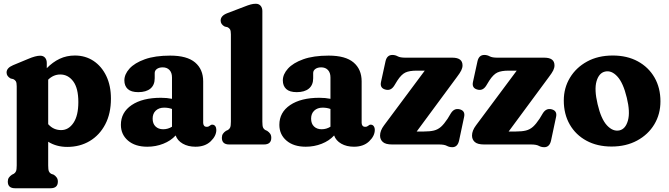

<svg xmlns="http://www.w3.org/2000/svg" viewBox="-20 -769 3560 1022"><path d="M229 -434V-406Q260.5 -438.5 297.5 -456Q334.5 -473.5 378.5 -473.5Q434.5 -473.5 477.8 -444.8Q521 -416 545.8 -364.5Q570.5 -313 570.5 -244Q570.5 -164.5 540.2 -107Q510 -49.5 457.5 -18.2Q405 13 338 13Q280.5 13 236.5 -14.5V111.5Q236.5 134 240.2 142.8Q244 151.5 252 156L266 161Q276 167.5 282 176.2Q288 185 288 197.5Q288 233 249 233H60Q21.5 233 21.5 197.5Q21.5 185 27.2 176.5Q33 168 43.5 161L53.5 156Q61 151.5 65 142.8Q69 134 69 111.5V-309.5Q69 -329 64.2 -336.5Q59.5 -344 50.5 -348L37 -351Q15 -363 15 -383Q15 -407.5 49.5 -422L129 -455Q169.5 -472.5 194 -472.5Q210.5 -472.5 219.8 -461.8Q229 -451 229 -434ZM301 -372.5Q264.5 -372.5 236.5 -345V-108Q252 -91 269 -83.8Q286 -76.5 305.5 -76.5Q345 -76.5 371 -115Q397 -153.5 397 -225.5Q397 -299.5 369.8 -336Q342.5 -372.5 301 -372.5Z M623.5 -104.5Q623.5 -171 681 -209.8Q738.5 -248.5 836.5 -248.5Q869 -248.5 895.5 -243V-357Q895.5 -382 882.2 -396.2Q869 -410.5 846 -410.5Q827 -410.5 815.2 -402Q803.5 -393.5 803.5 -380V-352.5Q803.5 -316.5 780.8 -297.5Q758 -278.5 716 -278.5Q678 -278.5 660 -295.2Q642 -312 642 -341Q642 -373.5 669.2 -403.8Q696.5 -434 750.8 -453.5Q805 -473 886 -473Q975.5 -473 1018.5 -436.5Q1061.5 -400 1061.5 -336V-115Q1061.5 -106.5 1066 -100.2Q1070.5 -94 1080.5 -94Q1086.5 -94 1090.2 -95.8Q1094 -97.5 1097 -100Q1099.5 -102 1102.5 -103.8Q1105.5 -105.5 1109.5 -105.5Q1120 -105.5 1125.8 -97.5Q1131.5 -89.5 1131.5 -77.5Q1131.5 -45.5 1101.5 -16.8Q1071.5 12 1020.5 12Q981.5 12 953 -4.2Q924.5 -20.5 915 -48Q889 -19.5 849 -3.8Q809 12 764 12Q699.5 12 661.5 -20.5Q623.5 -53 623.5 -104.5ZM792.5 -137.5Q792.5 -110.5 808 -95.8Q823.5 -81 848.5 -81Q874 -81 895.5 -94.5V-189Q876.5 -196 854 -196Q826 -196 809.2 -180.2Q792.5 -164.5 792.5 -137.5Z M1376.5 -710.5V-121.5Q1376.5 -99 1380.2 -90.2Q1384 -81.5 1392 -77L1402 -72.5Q1412.5 -65.5 1418.2 -57Q1424 -48.5 1424 -35.5Q1424 0 1385 0H1200Q1161 0 1161 -35.5Q1161 -48.5 1166.8 -57Q1172.5 -65.5 1183 -72.5L1193 -77Q1201 -81.5 1205 -90.2Q1209 -99 1209 -121.5V-586Q1209 -605.5 1204.2 -613Q1199.5 -620.5 1190.5 -624.5L1176.5 -627.5Q1154.5 -639 1154.5 -659.5Q1154.5 -685 1189 -698.5L1278 -732.5Q1300.5 -741.5 1314.2 -745.2Q1328 -749 1341.5 -749Q1358 -749 1367.2 -738.2Q1376.5 -727.5 1376.5 -710.5Z M1467 -104.5Q1467 -171 1524.5 -209.8Q1582 -248.5 1680 -248.5Q1712.5 -248.5 1739 -243V-357Q1739 -382 1725.8 -396.2Q1712.5 -410.5 1689.5 -410.5Q1670.5 -410.5 1658.8 -402Q1647 -393.5 1647 -380V-352.5Q1647 -316.5 1624.2 -297.5Q1601.5 -278.5 1559.5 -278.5Q1521.5 -278.5 1503.5 -295.2Q1485.5 -312 1485.5 -341Q1485.5 -373.5 1512.8 -403.8Q1540 -434 1594.2 -453.5Q1648.5 -473 1729.5 -473Q1819 -473 1862 -436.5Q1905 -400 1905 -336V-115Q1905 -106.5 1909.5 -100.2Q1914 -94 1924 -94Q1930 -94 1933.8 -95.8Q1937.5 -97.5 1940.5 -100Q1943 -102 1946 -103.8Q1949 -105.5 1953 -105.5Q1963.5 -105.5 1969.2 -97.5Q1975 -89.5 1975 -77.5Q1975 -45.5 1945 -16.8Q1915 12 1864 12Q1825 12 1796.5 -4.2Q1768 -20.5 1758.5 -48Q1732.5 -19.5 1692.5 -3.8Q1652.5 12 1607.5 12Q1543 12 1505 -20.5Q1467 -53 1467 -104.5ZM1636 -137.5Q1636 -110.5 1651.5 -95.8Q1667 -81 1692 -81Q1717.5 -81 1739 -94.5V-189Q1720 -196 1697.5 -196Q1669.5 -196 1652.8 -180.2Q1636 -164.5 1636 -137.5Z M2412.5 -359.5 2198 -69H2236Q2268.5 -69 2289.8 -74.2Q2311 -79.5 2327.5 -94.2Q2344 -109 2362.5 -137L2380 -166Q2397.5 -194 2425.5 -187.5Q2457.5 -180 2450.5 -147L2423.5 -20Q2415.5 14.5 2387.5 14.5Q2371.5 14.5 2358.2 7.2Q2345 0 2316 0H2067Q2032.5 0 2017.8 -13.2Q2003 -26.5 2003 -47.5Q2003 -73.5 2024 -101.5L2241 -393H2198Q2159.5 -393 2138 -383Q2116.5 -373 2095 -340L2078.5 -313Q2060.5 -284.5 2032.5 -292Q2001 -299.5 2008 -332.5L2032 -442.5Q2039.5 -476.5 2068.5 -476.5Q2084 -476.5 2097 -469.2Q2110 -462 2138.5 -462H2388Q2442 -462 2442 -421Q2442 -408 2435.2 -394.2Q2428.5 -380.5 2412.5 -359.5Z M2902 -359.5 2687.5 -69H2725.5Q2758 -69 2779.2 -74.2Q2800.5 -79.5 2817 -94.2Q2833.5 -109 2852 -137L2869.5 -166Q2887 -194 2915 -187.5Q2947 -180 2940 -147L2913 -20Q2905 14.5 2877 14.5Q2861 14.5 2847.8 7.2Q2834.5 0 2805.5 0H2556.5Q2522 0 2507.2 -13.2Q2492.5 -26.5 2492.5 -47.5Q2492.5 -73.5 2513.5 -101.5L2730.5 -393H2687.5Q2649 -393 2627.5 -383Q2606 -373 2584.5 -340L2568 -313Q2550 -284.5 2522 -292Q2490.5 -299.5 2497.5 -332.5L2521.5 -442.5Q2529 -476.5 2558 -476.5Q2573.5 -476.5 2586.5 -469.2Q2599.5 -462 2628 -462H2877.5Q2931.5 -462 2931.5 -421Q2931.5 -408 2924.8 -394.2Q2918 -380.5 2902 -359.5Z M3241.5 -473.5Q3318 -473.5 3375 -442.5Q3432 -411.5 3463.8 -356.5Q3495.5 -301.5 3495.5 -229.5Q3495.5 -161.5 3462.8 -107Q3430 -52.5 3371.2 -20.8Q3312.5 11 3235 11Q3159 11 3101.8 -20Q3044.5 -51 3012.8 -106.2Q2981 -161.5 2981 -234Q2981 -301 3013.8 -355.2Q3046.5 -409.5 3105 -441.5Q3163.5 -473.5 3241.5 -473.5ZM3277.5 -75Q3310 -82.5 3322.5 -127.8Q3335 -173 3316.5 -248.5Q3297.5 -328 3266 -362Q3234.5 -396 3200.5 -388Q3168 -380.5 3155.2 -336.2Q3142.5 -292 3161 -214.5Q3179.5 -135 3211.2 -101.2Q3243 -67.5 3277.5 -75Z"/></svg>

Font: Fraunces 72pt S100
Style: Bold
Weight: 700
Version: Version 1.000; ttfautohint (v1.8.3)